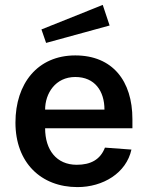

<svg xmlns="http://www.w3.org/2000/svg" viewBox="-20 -753 610 783"><path d="M399 -733 149 -633 168 -578 427 -649ZM164 -230H520V-267C520 -423 439 -527 287 -527C133 -527 43 -412 43 -253C43 -90 147 10 296 10C400 10 495 -47 516 -143L408 -151C389 -102 350 -81 293 -81C210 -81 164 -142 164 -230ZM164 -306C164 -372 206 -439 287 -439C367 -439 406 -381 406 -306Z"/></svg>

Font: United Sans SemiBold
Style: Regular
Weight: 600
Designer: Pablo Impallari, Rodrigo Fuenzalida (Modified by Dan O. Williams)
Version: Version 1.000;PS 001.000;hotconv 1.0.88;makeotf.lib2.5.64775